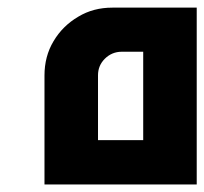

<svg xmlns="http://www.w3.org/2000/svg" viewBox="-20 -488 540 508"><path d="M500.5 -467.8H277.3C243.7 -467.8 213.9 -460 187 -443.8C159.7 -427.7 137.7 -406.2 121.6 -378.9C105.5 -352.1 97.7 -321.8 97.7 -288.1V0H500.5ZM239.3 -117.2V-288.6C239.3 -305.7 245.1 -320.3 257.3 -332.5C269.5 -344.7 284.7 -351.1 301.8 -351.1H358.9V-117.2Z"/></svg>

Font: Ya Modern Pro
Style: Bold
Weight: 700
Designer: Yahyaalaswadi
Foundry: Yahyaalaswadi
Version: Version 1.000;September 23, 2024;FontCreator 15.0.0.2974 64-